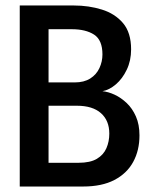

<svg xmlns="http://www.w3.org/2000/svg" viewBox="-20 -680 580 700"><path d="M52 -660H249Q303.5 -660 351.2 -645.2Q399 -630.5 428.5 -595.8Q458 -561 458 -500Q458 -459 442.2 -426Q426.5 -393 402.5 -372.5Q378.5 -352 353.5 -347.5Q374.5 -345.5 397.8 -334.8Q421 -324 441.8 -304.5Q462.5 -285 475.5 -255.5Q488.5 -226 488.5 -186.5Q488.5 -131.5 465.5 -89.5Q442.5 -47.5 397 -23.8Q351.5 0 283 0H52ZM157 -86.5H266Q309 -86.5 333.2 -101Q357.5 -115.5 368 -139.8Q378.5 -164 378.5 -193Q378.5 -240.5 348 -267.5Q317.5 -294.5 260.5 -294.5H157ZM157 -379.5H252Q286.5 -379.5 309 -393.8Q331.5 -408 342.5 -431.8Q353.5 -455.5 353.5 -481.5Q353.5 -534 323 -553.8Q292.5 -573.5 241.5 -573.5H157Z"/></svg>

Font: League Spartan Medium
Style: Regular
Weight: 500
Foundry: The League of Moveable Type
Version: Version 2.002